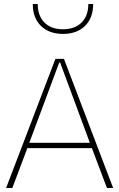

<svg xmlns="http://www.w3.org/2000/svg" viewBox="-20 -946 600 966"><path d="M117.7 -200.7H442.4L518.1 0H549.3L301.8 -649.9H258.8L10.7 0H42ZM277.8 -630.9H282.7L432.1 -227.5H127.4ZM448.7 -925.8H424.3Q424.3 -866.7 390.6 -832.8Q356.9 -798.8 296.9 -798.8Q236.8 -798.8 203.4 -832.8Q169.9 -866.7 169.9 -925.8H145Q145 -855.5 186.3 -815.4Q227.5 -775.4 296.9 -775.4Q366.2 -775.4 407.5 -815.4Q448.7 -855.5 448.7 -925.8Z"/></svg>

Font: Estedad-FD VF
Style: Regular
Weight: 100
Designer: Amin Abedi
Version: Version 7.3